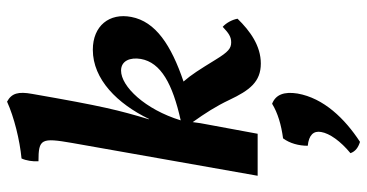

<svg xmlns="http://www.w3.org/2000/svg" viewBox="-268 -482 1040 544"><g transform="rotate(-90 252.0 -210.0)"><path d="M476 -358C488 -420 451 -467 383 -467C299 -467 230 -397 187 -308H186C212 -395 223 -438 258 -639C265 -678 260 -697 236 -710C192 -690 127 -674 75 -669C69 -656 66 -637 67 -621C131 -621 134 -613 119 -526L26 0H145L172 -146C174 -154 176 -169 178 -184C203 -149 223 -118 241 -80C268 -23 292 9 344 9C394 9 436 -21 471 -57C468 -73 459 -89 448 -99C430 -82 420 -75 404 -75C387 -75 377 -83 355 -119C326 -166 313 -187 293 -210C396 -245 463 -289 476 -358ZM357 -331C347 -274 286 -241 183 -218C214 -319 279 -387 324 -387C352 -387 362 -361 357 -331ZM230 41C204 57 170 67 132 72C118 91 111 116 111 142C141 145 154 158 150 180C146 204 124 235 90 263C95 277 106 285 122 290C188 247 246 187 259 113C265 75 256 51 230 41Z"/></g></svg>

Font: Vollkorn Semibold
Style: Italic
Weight: 600
Italic angle: -11°
Designer: Friedrich Althausen
Foundry: Friedrich Althausen
Version: Version 4.015;PS 004.015;hotconv 1.0.88;makeotf.lib2.5.64775